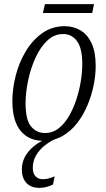

<svg xmlns="http://www.w3.org/2000/svg" viewBox="-20 -673 515 931"><path d="M191 10Q120 10 80 -38.5Q40 -87 40 -183Q40 -242 56 -305.5Q72 -369 104.5 -423.5Q137 -478 184.5 -512Q232 -546 294 -546Q336 -546 370 -526Q404 -506 424 -463.5Q444 -421 444 -353Q444 -309 434 -259.5Q424 -210 404 -162.5Q384 -115 354 -76Q324 -37 283 -13.5Q242 10 191 10ZM198 -28Q235 -28 264 -50.5Q293 -73 314.5 -110Q336 -147 350.5 -191.5Q365 -236 372 -280.5Q379 -325 379 -362Q379 -439 353.5 -473.5Q328 -508 286 -508Q242 -508 208 -475Q174 -442 151 -390.5Q128 -339 116 -281Q104 -223 104 -172Q104 -92 130.5 -60Q157 -28 198 -28ZM171 238Q130 238 108 214Q86 190 86 149Q86 98 121.5 58Q157 18 209 0H251Q223 12 197.5 32Q172 52 155.5 79.5Q139 107 139 141Q139 168 152.5 182Q166 196 187 196Q202 196 215 192.5Q228 189 245 182L237 222Q222 229 205.5 233.5Q189 238 171 238ZM188 -610 198 -653H436L427 -610Z"/></svg>

Font: Noto Serif Condensed Light
Style: Italic
Weight: 300
Width: 3
Italic angle: -12°
Designer: Monotype Design Team
Foundry: Monotype Imaging Inc.
Version: Version 2.014; ttfautohint (v1.8.4.7-5d5b)